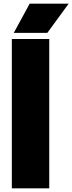

<svg xmlns="http://www.w3.org/2000/svg" viewBox="-20 -1019 392 1039"><path d="M44 0V-808H246.5V0ZM54.5 -841 140.5 -999H351.5L236 -841Z"/></svg>

Font: Encode Sans SmCnd Black
Style: Regular
Weight: 900
Width: 4
Designer: Multiple Designers
Foundry: Impallari Type
Version: Version 3.002; ttfautohint (v1.8.3) -l 8 -r 50 -G 200 -x 14 